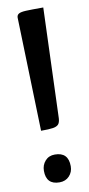

<svg xmlns="http://www.w3.org/2000/svg" viewBox="-84 -741 362 782"><g transform="rotate(-10 97.5 -349.5)"><path d="M155 -706 139 -251Q138 -233 131 -225.5Q124 -218 108.5 -215.5Q93 -213 59 -213L45 -683Q45 -694 53.5 -699Q62 -704 83 -705Q104 -706 155 -706ZM97 -108Q153 -108 153 -50Q153 -26 137.5 -9.5Q122 7 97 7Q42 7 42 -50Q42 -74 57 -91Q72 -108 97 -108Z"/></g></svg>

Font: Yanone Kaffeesatz
Style: Regular
Weight: 400
Designer: Yanone (Cyrillic: Daniel Pouzeot & Huerta Tipografica)
Foundry: Yanone
Version: Version 1.100;PS 001.100;hotconv 1.0.70;makeotf.lib2.5.58329